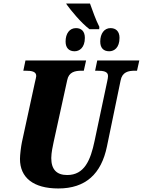

<svg xmlns="http://www.w3.org/2000/svg" viewBox="-20 -1056 808 1086"><path d="M486 -891H541L542 -904C520 -947 505 -993 489 -1036H354L359 -1028C379 -1000 437 -928 486 -891ZM402 -766C429 -766 460 -786 460 -842C460 -879 440 -897 410 -897C373 -897 351 -866 351 -821C351 -784 371 -766 402 -766ZM598 -766C626 -766 656 -786 656 -842C656 -879 635 -897 605 -897C570 -897 547 -866 547 -821C547 -784 566 -766 598 -766ZM310 10C464 10 553 -72 585 -228L662 -600C671 -649 706 -656 743 -656H755L768 -714H530L518 -656H529C565 -656 591 -652 591 -626C591 -620 589 -606 586 -594L515 -259C492 -149 457 -66 360 -66C300 -66 270 -98 270 -162C270 -192 279 -232 283 -251L360 -602C369 -649 404 -656 442 -656H454L467 -714H124L112 -656H123C159 -656 185 -652 185 -626C185 -620 182 -611 177 -588L104 -252C99 -228 93 -181 93 -157C93 -51 169 10 310 10Z"/></svg>

Font: Noto Serif Condensed Black
Style: Italic
Weight: 900
Width: 3
Italic angle: -12°
Designer: Monotype Design Team
Foundry: Monotype Imaging Inc.
Version: Version 2.013